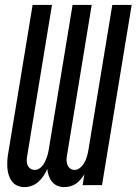

<svg xmlns="http://www.w3.org/2000/svg" viewBox="-20 -755 557 783"><path d="M80 8Q64 8 50.5 2Q37 -4 28.5 -15.5Q20 -27 15.5 -41.5Q11 -56 10 -71Q9 -86 10 -101.5Q11 -117 14 -133L113 -735H192L91 -120Q89 -110 89 -100Q89 -90 92.5 -81.5Q96 -73 104 -67.5Q112 -62 122 -62Q135 -62 146 -72Q157 -82 163 -94.5Q169 -107 173 -120Q177 -133 179 -146L276 -735H354L253 -120Q251 -110 251.5 -100Q252 -90 255.5 -81.5Q259 -73 266.5 -67.5Q274 -62 284 -62Q297 -62 308 -72Q319 -82 325.5 -94.5Q332 -107 335.5 -120Q339 -133 341 -146L438 -735H517L396 0H317L324 -44Q317 -33 308.5 -23Q300 -13 290 -6Q280 1 267 4.5Q254 8 242 8Q227 8 214 2.5Q201 -3 192.5 -13.5Q184 -24 179 -38Q174 -52 173 -66Q167 -52 158 -38.5Q149 -25 137 -14Q125 -3 110 2.5Q95 8 80 8Z"/></svg>

Font: Iosevka Term Oblique
Style: Regular
Weight: 400
Italic angle: -9°
Monospace: yes
Designer: Belleve Invis
Foundry: Belleve Invis
Version: Version 31.4.0